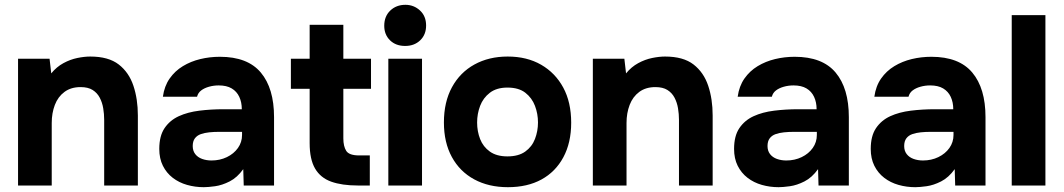

<svg xmlns="http://www.w3.org/2000/svg" viewBox="-20 -771 4421 798"><path d="M55 0V-527H186L193 -466Q215 -493 243.5 -508.5Q272 -524 301.5 -530Q331 -536 355 -536Q431 -536 473.5 -503Q516 -470 534.5 -414.5Q553 -359 553 -291V0H413V-273Q413 -297 409 -321Q405 -345 394.5 -365Q384 -385 365 -397Q346 -409 315 -409Q275 -409 248 -389Q221 -369 208 -335Q195 -301 195 -260V0Z M827 7Q791 7 757.5 -2.5Q724 -12 698 -32Q672 -52 657 -82Q642 -112 642 -152Q642 -206 664 -238.5Q686 -271 723 -288Q760 -305 808.5 -311Q857 -317 909 -317H985Q985 -346 974.5 -368.5Q964 -391 943 -403.5Q922 -416 889 -416Q868 -416 848.5 -410.5Q829 -405 816 -395Q803 -385 799 -369H657Q663 -413 685 -444.5Q707 -476 740 -496Q773 -516 812.5 -525.5Q852 -535 894 -535Q1009 -535 1064 -469.5Q1119 -404 1119 -284V0H993L991 -68Q966 -33 934.5 -17Q903 -1 874 3Q845 7 827 7ZM859 -104Q894 -104 923 -118Q952 -132 969 -156Q986 -180 986 -210V-223H890Q869 -223 849.5 -221Q830 -219 814.5 -213.5Q799 -208 790 -196Q781 -184 781 -164Q781 -144 791.5 -130.5Q802 -117 820 -110.5Q838 -104 859 -104Z M1467 0Q1401 0 1356.5 -16Q1312 -32 1289.5 -70.5Q1267 -109 1267 -176V-402H1189V-527H1267V-668H1407V-527H1522V-402H1407V-196Q1407 -163 1419 -144Q1431 -125 1473 -125H1517V0Z M1594 0V-527H1734V0ZM1664 -580Q1625 -580 1601 -603.5Q1577 -627 1577 -664Q1577 -703 1602 -727Q1627 -751 1665 -751Q1700 -751 1725.5 -727.5Q1751 -704 1751 -665Q1751 -627 1726.5 -603.5Q1702 -580 1664 -580Z M2091 7Q2011 7 1951 -25.5Q1891 -58 1858 -118.5Q1825 -179 1825 -262Q1825 -347 1858.5 -408.5Q1892 -470 1952 -503Q2012 -536 2090 -536Q2170 -536 2229 -502Q2288 -468 2321 -407Q2354 -346 2354 -261Q2354 -178 2321.5 -117.5Q2289 -57 2230.5 -25Q2172 7 2091 7ZM2089 -121Q2135 -121 2163 -141Q2191 -161 2203.5 -193.5Q2216 -226 2216 -262Q2216 -298 2203.5 -331Q2191 -364 2163.5 -385.5Q2136 -407 2089 -407Q2044 -407 2016 -385.5Q1988 -364 1975.5 -331Q1963 -298 1963 -262Q1963 -225 1975.5 -193Q1988 -161 2016 -141Q2044 -121 2089 -121Z M2444 0V-527H2575L2582 -466Q2604 -493 2632.5 -508.5Q2661 -524 2690.5 -530Q2720 -536 2744 -536Q2820 -536 2862.5 -503Q2905 -470 2923.5 -414.5Q2942 -359 2942 -291V0H2802V-273Q2802 -297 2798 -321Q2794 -345 2783.5 -365Q2773 -385 2754 -397Q2735 -409 2704 -409Q2664 -409 2637 -389Q2610 -369 2597 -335Q2584 -301 2584 -260V0Z M3216 7Q3180 7 3146.5 -2.5Q3113 -12 3087 -32Q3061 -52 3046 -82Q3031 -112 3031 -152Q3031 -206 3053 -238.5Q3075 -271 3112 -288Q3149 -305 3197.5 -311Q3246 -317 3298 -317H3374Q3374 -346 3363.5 -368.5Q3353 -391 3332 -403.5Q3311 -416 3278 -416Q3257 -416 3237.5 -410.5Q3218 -405 3205 -395Q3192 -385 3188 -369H3046Q3052 -413 3074 -444.5Q3096 -476 3129 -496Q3162 -516 3201.5 -525.5Q3241 -535 3283 -535Q3398 -535 3453 -469.5Q3508 -404 3508 -284V0H3382L3380 -68Q3355 -33 3323.5 -17Q3292 -1 3263 3Q3234 7 3216 7ZM3248 -104Q3283 -104 3312 -118Q3341 -132 3358 -156Q3375 -180 3375 -210V-223H3279Q3258 -223 3238.5 -221Q3219 -219 3203.5 -213.5Q3188 -208 3179 -196Q3170 -184 3170 -164Q3170 -144 3180.5 -130.5Q3191 -117 3209 -110.5Q3227 -104 3248 -104Z M3784 7Q3748 7 3714.5 -2.5Q3681 -12 3655 -32Q3629 -52 3614 -82Q3599 -112 3599 -152Q3599 -206 3621 -238.5Q3643 -271 3680 -288Q3717 -305 3765.5 -311Q3814 -317 3866 -317H3942Q3942 -346 3931.5 -368.5Q3921 -391 3900 -403.5Q3879 -416 3846 -416Q3825 -416 3805.5 -410.5Q3786 -405 3773 -395Q3760 -385 3756 -369H3614Q3620 -413 3642 -444.5Q3664 -476 3697 -496Q3730 -516 3769.5 -525.5Q3809 -535 3851 -535Q3966 -535 4021 -469.5Q4076 -404 4076 -284V0H3950L3948 -68Q3923 -33 3891.5 -17Q3860 -1 3831 3Q3802 7 3784 7ZM3816 -104Q3851 -104 3880 -118Q3909 -132 3926 -156Q3943 -180 3943 -210V-223H3847Q3826 -223 3806.5 -221Q3787 -219 3771.5 -213.5Q3756 -208 3747 -196Q3738 -184 3738 -164Q3738 -144 3748.5 -130.5Q3759 -117 3777 -110.5Q3795 -104 3816 -104Z M4185 0V-708H4325V0Z"/></svg>

Font: Onest
Style: Bold
Weight: 700
Designer: Dmitri Voloshin, Andrey Kudryavtsev
Foundry: Dmitri Voloshin, Andrey Kudryavtsev
Version: Version 1.000;gftools[0.9.33]